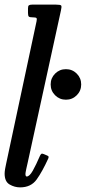

<svg xmlns="http://www.w3.org/2000/svg" viewBox="-24 -800 371 830"><path d="M239.5 -755 95.5 -96Q93.5 -89 89.8 -70.8Q86 -52.5 86 -48.5Q86 -37 91.5 -37Q103.5 -37 117.8 -62.2Q132 -87.5 149 -127Q152 -133 155 -135Q158 -137 165 -134L178 -128.5Q184.5 -126 185.8 -123.5Q187 -121 184.5 -114.5Q159 -58.5 134.5 -24.2Q110 10 63 10Q39 10 17.5 -2.5Q-4 -15 -4 -49.5Q-4 -57 -2 -69.5Q0 -82 2.5 -92L134 -708Q136.5 -719 133.5 -722Q130.5 -725 118 -725H117Q104.5 -725 100.8 -728.2Q97 -731.5 97 -744V-764Q97 -774.5 101.2 -777.2Q105.5 -780 115 -780H218Q237.5 -780 240.5 -776Q243.5 -772 239.5 -755ZM195 -435Q195 -462.5 214.2 -481.8Q233.5 -501 261 -501Q288.5 -501 307.8 -481.8Q327 -462.5 327 -435Q327 -407.5 307.8 -388.2Q288.5 -369 261 -369Q233.5 -369 214.2 -388.2Q195 -407.5 195 -435Z"/></svg>

Font: Besley* Condensed
Style: Italic
Weight: 400
Width: 3
Italic angle: -13°
Designer: Owen Earl
Foundry: indestructible type*
Version: Version 3.000; ttfautohint (v1.8.3)